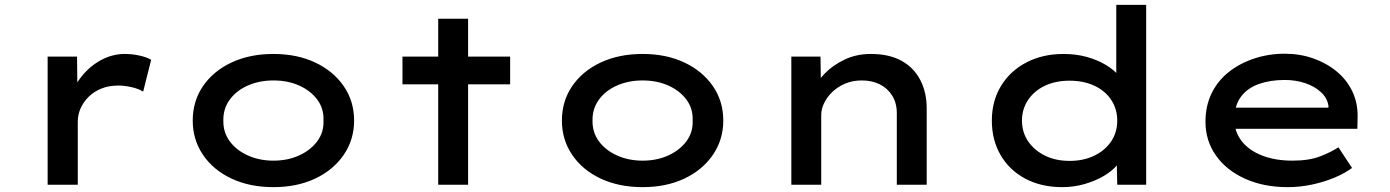

<svg xmlns="http://www.w3.org/2000/svg" viewBox="-20 -760 5718 790"><path d="M176 0V-527H297L299 -340L267 -354Q283 -405 317 -447Q351 -489 397 -513.5Q443 -538 493 -538Q524 -538 553.5 -531.5Q583 -525 602 -514L569 -383Q550 -395 521 -401.5Q492 -408 466 -408Q428 -408 397 -395.5Q366 -383 344.5 -361.5Q323 -340 311.5 -314Q300 -288 300 -259V0Z M1105 10Q1008 10 933 -25Q858 -60 815.5 -122.5Q773 -185 773 -264Q773 -344 815.5 -406Q858 -468 933 -503Q1008 -538 1105 -538Q1202 -538 1276.5 -503Q1351 -468 1394 -406Q1437 -344 1437 -264Q1437 -185 1394 -122.5Q1351 -60 1276.5 -25Q1202 10 1105 10ZM1105 -99Q1164 -99 1211 -120.5Q1258 -142 1285.5 -179Q1313 -216 1311 -264Q1313 -313 1285.5 -350Q1258 -387 1211 -408Q1164 -429 1105 -429Q1047 -429 999.5 -408Q952 -387 925 -349.5Q898 -312 899 -264Q898 -216 925 -179Q952 -142 999.5 -120.5Q1047 -99 1105 -99Z M1783 0V-683H1906V0ZM1636 -413V-527H2079V-413Z M2624 10Q2527 10 2452 -25Q2377 -60 2334.5 -122.5Q2292 -185 2292 -264Q2292 -344 2334.5 -406Q2377 -468 2452 -503Q2527 -538 2624 -538Q2721 -538 2795.5 -503Q2870 -468 2913 -406Q2956 -344 2956 -264Q2956 -185 2913 -122.5Q2870 -60 2795.5 -25Q2721 10 2624 10ZM2624 -99Q2683 -99 2730 -120.5Q2777 -142 2804.5 -179Q2832 -216 2830 -264Q2832 -313 2804.5 -350Q2777 -387 2730 -408Q2683 -429 2624 -429Q2566 -429 2518.5 -408Q2471 -387 2444 -349.5Q2417 -312 2418 -264Q2417 -216 2444 -179Q2471 -142 2518.5 -120.5Q2566 -99 2624 -99Z M3236 0V-527H3356L3358 -390L3322 -383Q3340 -423 3373.5 -457.5Q3407 -492 3455.5 -515Q3504 -538 3563 -538Q3639 -538 3690 -509.5Q3741 -481 3767 -430Q3793 -379 3793 -314V0H3670V-295Q3670 -336 3651 -366.5Q3632 -397 3600 -413Q3568 -429 3526 -429Q3488 -429 3457.5 -416Q3427 -403 3405 -382Q3383 -361 3371 -336Q3359 -311 3359 -287V0H3298Q3270 0 3254.5 0Q3239 0 3236 0Z M4351 10Q4264 10 4198.5 -25Q4133 -60 4097 -122Q4061 -184 4061 -264Q4061 -344 4098.5 -406Q4136 -468 4203 -503Q4270 -538 4356 -538Q4408 -538 4452.5 -525.5Q4497 -513 4531.5 -492Q4566 -471 4585 -446.5Q4604 -422 4606 -396L4573 -392V-740H4696V0H4577L4574 -138L4598 -131Q4597 -106 4577 -81.5Q4557 -57 4522.5 -36.5Q4488 -16 4443.5 -3Q4399 10 4351 10ZM4381 -98Q4439 -98 4483.5 -120Q4528 -142 4552.5 -179Q4577 -216 4577 -264Q4577 -311 4552.5 -348.5Q4528 -386 4483.5 -407Q4439 -428 4381 -428Q4323 -428 4279 -407Q4235 -386 4210 -348.5Q4185 -311 4185 -264Q4185 -216 4210 -179Q4235 -142 4279 -120Q4323 -98 4381 -98Z M5278 10Q5179 10 5102 -25Q5025 -60 4982.5 -121Q4940 -182 4940 -259Q4940 -324 4965 -375.5Q4990 -427 5035 -463Q5080 -499 5140 -519Q5200 -539 5266 -539Q5329 -539 5384 -519.5Q5439 -500 5480.5 -465.5Q5522 -431 5544.5 -383.5Q5567 -336 5566 -279L5565 -230H5037L5014 -317H5462L5446 -303V-325Q5441 -357 5415 -381Q5389 -405 5350 -418Q5311 -431 5266 -431Q5207 -431 5160 -414.5Q5113 -398 5086 -362Q5059 -326 5059 -268Q5059 -218 5089 -179.5Q5119 -141 5173 -120Q5227 -99 5298 -99Q5366 -99 5411.5 -116.5Q5457 -134 5487 -154L5543 -69Q5512 -46 5469.5 -28.5Q5427 -11 5378 -0.5Q5329 10 5278 10Z"/></svg>

Font: Lexend Peta Medium
Style: Regular
Weight: 500
Designer: Bonnie Shaver-Troup, Thomas Jockin
Foundry: Lexend
Version: Version 1.007